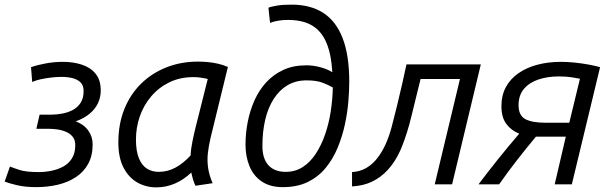

<svg xmlns="http://www.w3.org/2000/svg" viewBox="-40 -796 2630 829"><path d="M115 12Q69 12 33 3.5Q-3 -5 -20 -12L3 -77Q17 -71 45 -62Q73 -53 127 -53Q154 -53 181.5 -58.5Q209 -64 232.5 -76.5Q256 -89 270.5 -112Q285 -135 285 -169Q285 -192 273.5 -206Q262 -220 243.5 -227.5Q225 -235 205 -237.5Q185 -240 167 -240H117L131 -301H182Q204 -301 228.5 -305.5Q253 -310 274 -321Q295 -332 308 -352Q321 -372 321 -403Q321 -427 308 -440Q295 -453 273.5 -458.5Q252 -464 226 -464Q203 -464 179 -461Q155 -458 134.5 -453.5Q114 -449 99 -442L94 -506Q123 -516 159 -522.5Q195 -529 231 -529Q276 -529 313 -517Q350 -505 372.5 -478Q395 -451 395 -405Q395 -376 383 -350.5Q371 -325 347 -305Q323 -285 287 -272Q322 -259 341 -232.5Q360 -206 360 -173Q360 -124 341 -89Q322 -54 288 -31.5Q254 -9 210 1.5Q166 12 115 12Z M635 13Q590 13 553 -8Q516 -29 493.5 -72Q471 -115 471 -181Q471 -260 496.5 -324Q522 -388 568.5 -434Q615 -480 678 -505Q741 -530 815 -530Q835 -530 857 -528Q879 -526 901 -521Q923 -516 944 -507L869 -200Q861 -166 857.5 -134.5Q854 -103 858.5 -71.5Q863 -40 878 -5L804 6Q798 -6 793.5 -21Q789 -36 786 -51Q752 -19 714 -3Q676 13 635 13ZM645 -54Q684 -54 718 -72.5Q752 -91 783 -125Q784 -152 791 -186Q798 -220 805 -248L857 -455Q840 -459 825 -461Q810 -463 795 -463Q737 -463 691 -440.5Q645 -418 612.5 -379.5Q580 -341 563.5 -293Q547 -245 547 -194Q547 -143 560 -112Q573 -81 595 -67.5Q617 -54 645 -54Z M1181 12Q1126 12 1090 -12.5Q1054 -37 1037 -79Q1020 -121 1020 -171Q1020 -220 1029.5 -269Q1039 -318 1058.5 -362Q1078 -406 1109 -440Q1140 -474 1183 -494Q1226 -514 1283 -514Q1313 -514 1344 -505.5Q1375 -497 1395 -484Q1390 -564 1368.5 -613.5Q1347 -663 1306.5 -686.5Q1266 -710 1203 -710Q1178 -710 1157.5 -706Q1137 -702 1126 -697L1119 -763Q1129 -767 1154 -771.5Q1179 -776 1219 -776Q1300 -776 1355.5 -740.5Q1411 -705 1439.5 -631Q1468 -557 1468 -443Q1468 -405 1464 -357Q1460 -309 1449 -258Q1438 -207 1418 -158.5Q1398 -110 1366.5 -71.5Q1335 -33 1289.5 -10.5Q1244 12 1181 12ZM1194 -54Q1235 -54 1267.5 -75Q1300 -96 1324 -133Q1348 -170 1364 -216.5Q1380 -263 1388 -315Q1396 -367 1397 -418Q1379 -429 1352.5 -439Q1326 -449 1284 -449Q1237 -449 1201.5 -428Q1166 -407 1141.5 -368.5Q1117 -330 1105 -278.5Q1093 -227 1093 -166Q1093 -111 1119 -82.5Q1145 -54 1194 -54Z M1480 9V-53Q1515 -55 1542 -71Q1569 -87 1589 -113Q1629 -164 1651.5 -249.5Q1674 -335 1697 -436L1715 -518H2036L1912 0H1837L1946 -455H1776L1771 -435Q1753 -363 1736 -292.5Q1719 -222 1695 -162Q1671 -102 1632 -60Q1604 -30 1567 -12Q1530 6 1480 9Z M2026 0Q2066 -53 2109.5 -107.5Q2153 -162 2202 -219Q2168 -232 2146.5 -260.5Q2125 -289 2125 -337Q2125 -384 2144 -419.5Q2163 -455 2198 -479.5Q2233 -504 2280 -516.5Q2327 -529 2383 -529Q2408 -529 2439 -526Q2470 -523 2500 -517.5Q2530 -512 2551 -506L2429 0H2355L2403 -206H2330Q2314 -206 2300.5 -206Q2287 -206 2274 -206Q2234 -158 2193 -105.5Q2152 -53 2115 0ZM2316 -266H2418L2464 -456Q2450 -459 2427 -462.5Q2404 -466 2372 -466Q2325 -466 2285.5 -453Q2246 -440 2222.5 -412.5Q2199 -385 2199 -342Q2199 -297 2228.5 -281.5Q2258 -266 2316 -266Z"/></svg>

Font: Ubuntu Sans
Style: Italic
Weight: 400
Italic angle: -13.5°
Designer: Dalton Maag Ltd
Foundry: Dalton Maag Ltd
Version: Version 1.006